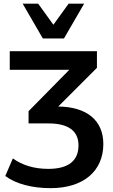

<svg xmlns="http://www.w3.org/2000/svg" viewBox="-20 -813 603 1027"><path d="M251 193.4C426.8 193.4 532.7 101.6 532.7 -42.5C532.7 -169.9 443.4 -241.7 291.5 -243.2L498.5 -450.2V-539.1H32.2V-439.5H350.6L132.8 -218.3V-152.8H239.7C344.7 -152.8 399.9 -113.3 399.9 -35.6C399.9 46.4 346.7 90.3 238.3 90.3C162.6 90.3 99.1 70.8 48.8 34.2L8.3 128.4C64.9 170.9 151.9 193.4 251 193.4ZM322.3 -607.4 430.2 -793.5H347.2L265.6 -680.7L184.1 -793.5H101.1L209 -607.4Z"/></svg>

Font: Winston SemiBold
Style: Regular
Weight: 600
Designer: Vernon Adams, Kim Jin-seong, David Berlow, Cristiano Sobral
Foundry: The Winston Project Authors
Version: Version 3.004